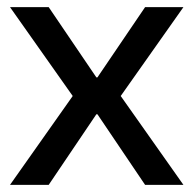

<svg xmlns="http://www.w3.org/2000/svg" viewBox="-20 -516 541 536"><path d="M8 0 183 -248 8 -496H116L249 -300H252L385 -496H492L317 -248L492 0H385L252 -197H249L116 0Z"/></svg>

Font: DM Sans 9pt 36pt Medium
Style: Regular
Weight: 500
Version: Version 4.004;gftools[0.9.30]